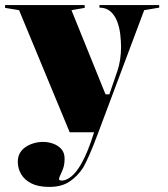

<svg xmlns="http://www.w3.org/2000/svg" viewBox="-31 -520 660 755"><path d="M163 215Q120 215 93 201.5Q66 188 52.5 165.5Q39 143 39 116Q39 96 47.5 81.5Q56 67 70.5 57.5Q85 48 102.5 43Q120 38 138 38Q160 38 179.5 45.5Q199 53 211 67Q223 81 223 104Q223 119 220.5 131Q218 143 213 153Q208 165 204.5 172.5Q201 180 201 184Q201 190 212 190Q230 190 250 173.5Q270 157 288 125Q301 103 314 71Q327 39 339 0H243L44 -480L-11 -489V-500H302V-489L250 -480L384 -149H399L431 -242Q438 -263 441.5 -287Q445 -311 445 -335Q445 -357 442 -384Q439 -411 430 -435Q421 -459 404 -474.5Q387 -490 360 -490V-500H595V-490L536 -480L356 0Q336 54 320.5 89Q305 124 296 139Q274 173 242.5 194Q211 215 163 215Z"/></svg>

Font: Kalnia SemiBold
Style: Regular
Weight: 600
Designer: Frida Medrano
Foundry: Frida Medrano
Version: Version 1.105